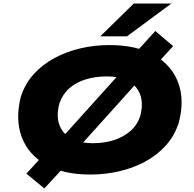

<svg xmlns="http://www.w3.org/2000/svg" viewBox="-20 -969 1090 1078"><path d="M488 11Q334 11 236 -45.5Q138 -102 101.5 -201Q65 -300 97 -426Q121 -500 170.5 -554Q220 -608 287.5 -644Q355 -680 433.5 -698Q512 -716 594 -716Q748 -716 846 -659.5Q944 -603 980.5 -505Q1017 -407 984 -281Q960 -206 910.5 -151.5Q861 -97 794 -61Q727 -25 648 -7Q569 11 488 11ZM502 -165Q565 -165 618.5 -182Q672 -199 711 -232.5Q750 -266 767 -316Q794 -417 744 -478.5Q694 -540 580 -540Q516 -540 462 -523.5Q408 -507 370 -474Q332 -441 314 -390Q286 -289 336.5 -227Q387 -165 502 -165ZM229 89 128 6 246 -123 328 -196 681 -588 734 -665 852 -795 952 -710 834 -581 752 -508 400 -117 348 -40ZM543 -765 731 -949H942L693 -765Z"/></svg>

Font: Nunito Sans 7pt Expanded Black
Style: Italic
Weight: 900
Width: 7
Italic angle: -9°
Designer: Vernon Adams
Foundry: Vernon Adams
Version: Version 3.101;gftools[0.9.27]